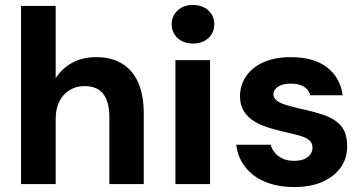

<svg xmlns="http://www.w3.org/2000/svg" viewBox="-20 -744 1471 776"><path d="M65 0V-720H205V-428Q230 -467 271.5 -490Q313 -513 368 -513Q431 -513 474 -486.5Q517 -460 539 -409.5Q561 -359 561 -285V0H422V-272Q422 -331 398 -363.5Q374 -396 321 -396Q288 -396 261.5 -380Q235 -364 220 -334.5Q205 -305 205 -263V0Z M689 0V-501H829V0ZM760 -568Q722 -568 698 -590Q674 -612 674 -646Q674 -680 698 -702Q722 -724 760 -724Q798 -724 822 -702Q846 -680 846 -646Q846 -612 822 -590Q798 -568 760 -568Z M1170 12Q1101 12 1050 -10Q999 -32 969.5 -71Q940 -110 935 -159H1074Q1079 -141 1091 -126.5Q1103 -112 1122.5 -103Q1142 -94 1168 -94Q1194 -94 1210.5 -101.5Q1227 -109 1235 -121Q1243 -133 1243 -146Q1243 -166 1231 -176.5Q1219 -187 1196.5 -194Q1174 -201 1142 -208Q1107 -216 1072.5 -226Q1038 -236 1010.5 -252Q983 -268 966.5 -293Q950 -318 950 -355Q950 -399 974.5 -435.5Q999 -472 1045 -492.5Q1091 -513 1156 -513Q1248 -513 1301.5 -472Q1355 -431 1365 -359H1234Q1228 -382 1208 -394Q1188 -406 1156 -406Q1122 -406 1103.5 -393.5Q1085 -381 1085 -363Q1085 -349 1097.5 -338.5Q1110 -328 1132.5 -321Q1155 -314 1187 -306Q1245 -294 1289 -279Q1333 -264 1358 -235.5Q1383 -207 1383 -154Q1384 -106 1358 -68.5Q1332 -31 1284 -9.5Q1236 12 1170 12Z"/></svg>

Font: DM Sans 17pt ExtraBold
Style: Regular
Weight: 800
Version: Version 4.004;gftools[0.9.30]